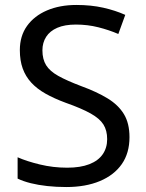

<svg xmlns="http://www.w3.org/2000/svg" viewBox="-20 -744 589 774"><path d="M502 -191Q502 -127 471 -82.5Q440 -38 382.5 -14Q325 10 247 10Q207 10 170.5 6Q134 2 104 -5.5Q74 -13 51 -24V-110Q87 -94 140.5 -81Q194 -68 251 -68Q304 -68 340 -82Q376 -96 394 -122Q412 -148 412 -183Q412 -218 397 -242Q382 -266 345.5 -286.5Q309 -307 244 -330Q198 -347 163.5 -366.5Q129 -386 106 -411Q83 -436 71.5 -468Q60 -500 60 -542Q60 -599 89 -639.5Q118 -680 169.5 -702Q221 -724 288 -724Q347 -724 396 -713Q445 -702 485 -684L457 -607Q420 -623 376.5 -634Q333 -645 286 -645Q241 -645 211 -632Q181 -619 166 -595.5Q151 -572 151 -541Q151 -505 166 -481Q181 -457 215 -438Q249 -419 307 -397Q370 -374 413.5 -347.5Q457 -321 479.5 -284Q502 -247 502 -191Z"/></svg>

Font: lkorean05
Style: Book
Weight: 400
Designer: Jelle Bosma - Monotype Design Team
Foundry: Monotype Imaging Inc.
Version: Version 2.003